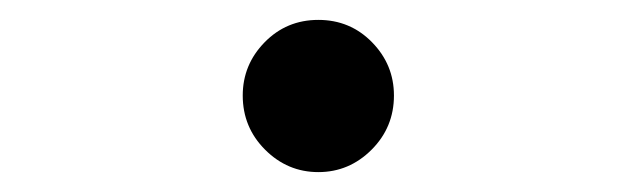

<svg xmlns="http://www.w3.org/2000/svg" viewBox="-20 -407 640 193"><path d="M224 -311Q224 -342 246 -364.5Q268 -387 300 -387Q332 -387 354 -364.5Q376 -342 376 -311Q376 -279 353.5 -256.5Q331 -234 300 -234Q269 -234 246.5 -256.5Q224 -279 224 -311Z"/></svg>

Font: CommitMono
Style: 450Regular
Weight: 450
Designer: Eigil Nikolajsen
Foundry: Eigil Nikolajsen
Version: Version 1.002